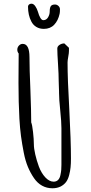

<svg xmlns="http://www.w3.org/2000/svg" viewBox="-20 -986 487 1024"><path d="M299.8 -936.5Q299.8 -946.8 291.7 -954.3Q283.7 -961.9 273.4 -961.9Q256.8 -961.9 251 -953.1Q245.1 -944.3 245.1 -924.3Q245.1 -908.2 236.1 -893.3Q227.1 -878.4 210.9 -878.4Q202.6 -878.4 195.1 -891.1Q187.5 -903.8 182.6 -922.4Q177.2 -940.4 168 -953.4Q158.7 -966.3 147.9 -966.3Q139.6 -966.3 134.5 -961.7Q129.4 -957 129.4 -950.7Q129.4 -905.3 147 -871.6Q156.2 -853 173.6 -842.5Q190.9 -832 213.9 -832Q248 -832 269 -854Q290 -876 297.9 -912.1Q299.8 -919.9 299.8 -936.5ZM79.1 -627Q78.6 -591.8 78.6 -544.4Q78.6 -440.4 83.5 -352.5Q86.4 -302.2 92 -260Q97.7 -217.8 106.9 -170.9Q115.2 -128.4 128.9 -95.7Q142.6 -63 161.6 -35.6Q179.7 -9.3 204.6 4.4Q229.5 18.1 259.8 18.1Q284.7 18.1 304.2 8.3Q322.3 -1.5 332.8 -15.9Q343.3 -30.3 349.1 -53.2Q354.5 -74.2 356.4 -93.8Q358.4 -113.3 358.4 -140.6Q358.4 -234.4 349.6 -401.9Q340.3 -565.4 340.3 -653.3Q340.3 -662.6 344.2 -684.6Q347.7 -703.1 347.7 -714.4V-731L323.2 -754.4Q309.1 -754.4 297.4 -746.6Q285.6 -738.8 285.6 -727.1Q285.6 -702.1 289.6 -641.1Q293 -587.9 293 -555.7L293.9 -526.9L294.9 -497.6V-490.7Q294.9 -456.5 301.3 -396.5Q307.6 -336.4 307.6 -302.2V-106.9Q307.6 -90.8 306.6 -79.8Q305.7 -68.8 302.2 -52.2Q298.8 -35.2 289.6 -26.1Q280.3 -17.1 266.1 -17.1Q243.2 -17.1 221.9 -39.8Q200.7 -62.5 187.5 -97.2Q175.3 -130.4 168 -162.6Q160.6 -194.8 160.6 -216.8Q160.6 -242.7 156.2 -281.7Q151.9 -320.8 146.5 -333Q146.5 -391.1 142.1 -507.3Q137.2 -617.7 137.2 -680.7Q137.2 -752 101.1 -752Q89.4 -752 80.8 -742.7Q72.3 -733.4 72.3 -721.2Q72.3 -709 79.6 -700.7Q79.6 -662.1 79.1 -627Z"/></svg>

Font: Amatica SC
Style: Bold
Weight: 400
Designer: Vernon Adams, Ben Nathan
Foundry: newtypography
Version: Version 2.000